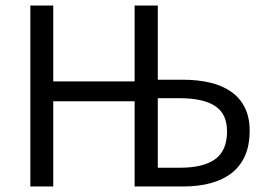

<svg xmlns="http://www.w3.org/2000/svg" viewBox="-20 -676 969 696"><path d="M90 0V-656H173V-381H468V-656H552V-387H643Q697 -387 741.5 -376.5Q786 -366 818 -343.5Q850 -321 867.5 -286Q885 -251 885 -202Q885 -149 868 -111Q851 -73 819.5 -48.5Q788 -24 743.5 -12Q699 0 644 0H468V-309H173V0ZM552 -68H633Q717 -68 760 -99Q803 -130 803 -200Q803 -263 760 -291.5Q717 -320 631 -320H552Z"/></svg>

Font: CV Source Sans
Style: Regular
Weight: 400
Designer: Paul D. Hunt
Foundry: Adobe Systems Incorporated
Version: Version 3.001